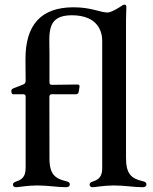

<svg xmlns="http://www.w3.org/2000/svg" viewBox="-20 -794 653 822"><path d="M376.4 7.5C389.9 7.5 423.3 0 467.7 0C514.6 0 553.6 7.5 589.8 7.5C597.3 7.5 606.9 5.7 606.9 -5C606.9 -12.4 602.3 -15.6 590.2 -18.5C540.5 -29.8 519.5 -51.5 519.5 -117.9V-708.1C519.5 -728.7 521 -749.6 521 -763.8C521 -771 517.8 -774.1 513.1 -774.1C508.9 -774.1 505.7 -772.7 501.1 -769.2C495 -764.6 456 -739.7 440 -740.4C408.4 -740.8 370.7 -762.8 295.1 -762.8C156.2 -762.8 88.1 -688.2 89.1 -539.1L89.8 -447.4C89.5 -439.3 86.6 -435.4 79.2 -432.2L37.3 -415.8C29.8 -412.6 27.3 -408.7 28.8 -400.9L29.5 -397C30.5 -391.3 33.7 -390.3 40.1 -390.3L78.5 -390.6C86.6 -390.3 89.5 -387.8 89.8 -379.6V-74.6H89.5C89.5 -49.4 83.5 -27.3 50.4 -17.4C39.4 -13.8 35.5 -9.9 35.5 -3.9C35.5 3.6 40.8 7.5 48.3 7.5C61.8 7.5 95.2 0 139.6 0C186.4 0 225.5 7.5 261.7 7.5C269.2 7.5 278.8 5.7 278.8 -5C278.8 -12.4 274.1 -15.6 262.1 -18.5C215.9 -29.1 194.6 -48.7 191.8 -104.8L191.4 -379.6C191.8 -387.4 194.6 -390.3 202.8 -390.6L304 -390.3C312.1 -390.6 315.3 -393.5 317.1 -401.3L320.3 -421.2C321.4 -429.3 319.2 -432.2 311.1 -432.2L202.8 -430.8C194.6 -430.8 192.1 -433.6 191.8 -441.8V-565C191.8 -649.9 176.5 -728.3 286.9 -728.7C402.3 -728.7 417.3 -654.8 417.6 -620.7V-74.6C417.6 -49.4 411.6 -27.3 378.6 -17.4C367.5 -13.8 363.6 -9.9 363.6 -3.9C363.6 3.6 369 7.5 376.4 7.5Z"/></svg>

Font: Margiela Serif Medium
Style: Regular
Weight: 500
Designer: Andreas Faust, Stefan Endress
Version: Version 1.002;FEAKit 1.0